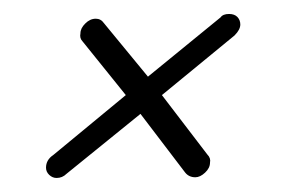

<svg xmlns="http://www.w3.org/2000/svg" viewBox="-20 -374 413 275"><path d="M61 -119.1Q55.2 -119.1 50.5 -123.5Q45.9 -127.9 45.9 -133.8Q45.9 -145 56.2 -151.9L160.2 -237.8L98.1 -314.9Q93.8 -319.3 95.2 -326.2Q95.2 -333.5 102.1 -340.3Q108.9 -347.2 117.2 -347.2Q124.5 -347.2 128.9 -340.8L191.9 -264.2L295.9 -349.1Q299.3 -354 308.1 -354Q315.9 -354 320.1 -349.6Q324.2 -345.2 324.2 -338.9Q324.2 -331.5 315.9 -323.2L211.9 -237.8L276.9 -152.8Q282.2 -147.5 280.8 -141.1Q280.8 -133.3 273.7 -126.7Q266.6 -120.1 259.8 -120.1Q250.5 -120.1 245.1 -127L181.2 -210.9L75.2 -125Q69.3 -119.1 61 -119.1Z"/></svg>

Font: Comic Neue Light
Style: Italic
Weight: 300
Italic angle: -12°
Designer: Craig Rozynski
Foundry: Craig Rozynski
Version: Version 2.003;hotconv 1.0.109;makeotfexe 2.5.65596